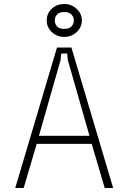

<svg xmlns="http://www.w3.org/2000/svg" viewBox="-20 -937 640 957"><path d="M544 0H502L437 -220H163L98 0H56L264 -700H336ZM426 -260 318 -638 315 -670H285L282 -638L174 -260ZM300 -917Q336 -917 362 -893Q388 -869 388 -835Q388 -801 362 -777Q336 -753 300 -753Q264 -753 238.5 -777Q213 -801 213 -835Q213 -870 238 -893.5Q263 -917 300 -917ZM300 -793Q325 -793 336.5 -805.5Q348 -818 348 -835Q348 -852 336.5 -864.5Q325 -877 300 -877Q275 -877 264 -864.5Q253 -852 253 -835Q253 -818 264 -805.5Q275 -793 300 -793Z"/></svg>

Font: Fliege Mono Thin
Style: Regular
Weight: 100
Version: Version 0.020;Glyphs 3.3 (3306)